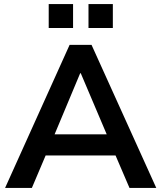

<svg xmlns="http://www.w3.org/2000/svg" viewBox="-20 -926 794 946"><path d="M5 0 323 -705H431L750 0H618L533 -198L588 -160H166L221 -198L137 0ZM375 -565 236 -233 210 -264H544L519 -233L378 -565ZM416 -788V-906H536V-788ZM220 -788V-906H340V-788Z"/></svg>

Font: Nunito Sans 12pt ExtraLight 11pt
Style: Bold
Weight: 700
Version: Version 3.101;gftools[0.9.27]